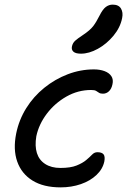

<svg xmlns="http://www.w3.org/2000/svg" viewBox="-20 -801 550 830"><path d="M242 9Q168 9 120.5 -20.5Q73 -50 54.5 -102.5Q36 -155 50 -224Q62 -283 93.5 -333.5Q125 -384 171.5 -421.5Q218 -459 273 -480Q328 -501 386 -501Q412 -501 432 -493.5Q452 -486 461.5 -471.5Q471 -457 466 -436Q462 -417 451 -406.5Q440 -396 425 -396Q414 -396 408 -400Q402 -404 395.5 -408Q389 -412 374 -412Q317 -412 267 -383.5Q217 -355 182.5 -309.5Q148 -264 137 -212Q130 -170 139.5 -139.5Q149 -109 175.5 -92Q202 -75 241 -75Q285 -75 311 -85.5Q337 -96 352.5 -109Q368 -122 378 -132.5Q388 -143 401 -143Q420 -143 427.5 -134Q435 -125 431 -103Q424 -70 397 -44.5Q370 -19 329.5 -5Q289 9 242 9ZM330 -569Q307 -569 297.5 -577.5Q288 -586 291 -600Q294 -615 305 -625Q316 -635 339 -650Q369 -670 382.5 -687.5Q396 -705 410 -733Q424 -761 437.5 -771Q451 -781 467 -781Q493 -781 503 -764Q513 -747 508 -723Q500 -682 470.5 -646.5Q441 -611 403 -590Q365 -569 330 -569Z"/></svg>

Font: Shantell Sans
Style: Italic
Weight: 400
Italic angle: -11°
Designer: Stephen Nixon, Anya Danilova, Shantell Martin
Foundry: Arrow Type
Version: Version 1.011;[c5ecc13dd]